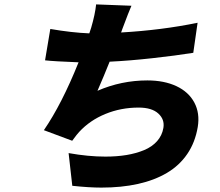

<svg xmlns="http://www.w3.org/2000/svg" viewBox="-20 -793 996 869"><path d="M874.3 -690 854.8 -554Q774.9 -541.2 670.5 -529.7Q566.1 -518.1 476.2 -513.8Q450.6 -449.6 421.2 -382.1Q529.1 -429 647 -429Q723 -429 778.4 -403.1Q833.8 -377.1 859.6 -328.8Q885.3 -280.5 875 -218Q863.3 -148.4 827.6 -96.1Q791.9 -43.7 735.3 -10.3Q678.6 23.1 604.2 39.6Q529.8 56.1 438.6 56.1Q383.2 56.1 307.2 47.9L290.5 -100.1Q379.6 -84.2 457 -84.2Q508.9 -84.2 552.6 -91.4Q596.2 -98.7 632.3 -113.6Q668.3 -128.6 691.1 -154.3Q713.8 -180 719.5 -214.1Q725.9 -252.5 696.4 -279.3Q666.9 -306.1 607.6 -306.1Q527.3 -306.1 457.2 -277.3Q387.1 -248.6 338.4 -196Q330.3 -187.9 306.8 -155.9L178.6 -203.8Q259.9 -322.4 335.6 -511Q224.1 -515.3 183.9 -519.9L207.7 -661.9Q304.7 -645.2 384.2 -642Q388.8 -655.2 392.8 -668Q410.5 -728.7 415.1 -773.1L574.9 -767Q563.9 -742.5 533.4 -660.9L528.1 -646Q712.4 -656.6 874.3 -690Z"/></svg>

Font: Karasuma Gothic
Style: Italic
Weight: 900
Italic angle: -9.39999°
Designer: Rasmus Andersson / Ryoko Nishizuka
Foundry: Genbu
Version: Version 1.00